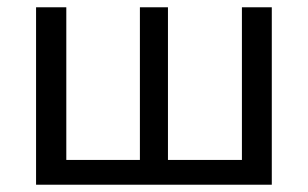

<svg xmlns="http://www.w3.org/2000/svg" viewBox="-20 -507 846 527"><path d="M726 -487V0H79V-487H162V-68H364V-487H441V-68H644V-487Z"/></svg>

Font: Exo 2
Style: Regular
Weight: 400
Designer: Natanael Gama
Version: Version 1.001;PS 001.001;hotconv 1.0.70;makeotf.lib2.5.58329